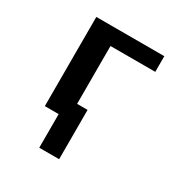

<svg xmlns="http://www.w3.org/2000/svg" viewBox="-169 -657 938 985"><g transform="rotate(30 300.0 -164.0)"><path d="M200.7 0H118.7V-528.3H521.5V-435.5H256.3V-92.8H318.4V199.2H200.7Z"/></g></svg>

Font: Cousine
Style: Bold
Weight: 700
Monospace: yes
Designer: Steve Matteson
Foundry: Ascender Corporation
Version: Version 1.20